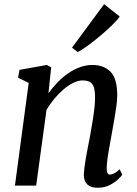

<svg xmlns="http://www.w3.org/2000/svg" viewBox="-20 -870 642 900"><path d="M207 -432.5Q226.5 -460 249.8 -484Q273 -508 299.8 -526.5Q326.5 -545 355 -555.2Q383.5 -565.5 413.5 -565.5Q466.5 -565.5 498 -533.8Q529.5 -502 529.5 -422.5Q529.5 -401 525.2 -370.2Q521 -339.5 515.2 -306.5Q509.5 -273.5 504.5 -246.5Q500.5 -221 494.8 -191.8Q489 -162.5 485 -134.5Q481 -106.5 480 -84Q480 -67 483.8 -59.2Q487.5 -51.5 494 -51.5Q503.5 -51.5 514.8 -57.2Q526 -63 541 -76.5L553 -51Q549.5 -44.5 533.8 -29.5Q518 -14.5 493.8 -2.2Q469.5 10 438.5 10Q414.5 10 400 2.2Q385.5 -5.5 379 -20Q372.5 -34.5 373 -55Q374 -70 376.5 -89.8Q379 -109.5 383 -132Q387 -154.5 391.5 -177.5Q396 -200.5 400 -221Q403.5 -242.5 408 -266.8Q412.5 -291 416.5 -316.5Q420.5 -342 423 -366.8Q425.5 -391.5 425.5 -413Q425.5 -444 419.8 -461.2Q414 -478.5 401.2 -485.8Q388.5 -493 367 -493Q347 -493 324.2 -482Q301.5 -471 278.8 -451.8Q256 -432.5 235 -407.5Q214 -382.5 198 -355L149.5 0H50L114.5 -481.5L64.5 -506L71.5 -542.5L199.5 -565.5L220 -554.5ZM317.5 -646.5 468 -850.5 541 -792.5Q535 -782.5 518.8 -765.5Q502.5 -748.5 480 -728.2Q457.5 -708 432.8 -688Q408 -668 385 -651.5Q362 -635 344.5 -626Z"/></svg>

Font: Merriweather 24pt
Style: Italic
Weight: 400
Italic angle: -7.8°
Designer: Eben Sorkin
Foundry: Eben Sorkin
Version: Version 2.101